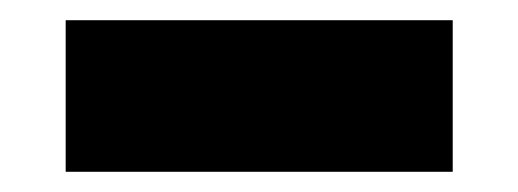

<svg xmlns="http://www.w3.org/2000/svg" viewBox="-20 -396 513 190"><path d="M428 -376V-226H45V-376Z"/></svg>

Font: Gmarket Sans TTF Bold
Style: Regular
Weight: 700
Designer: Creative Director : Sungho Lee; Art Director : Kiwoong Choi; Project Manager : Sori Yang, Jongwook Yoon; Font Designer :
Foundry: Sandoll Inc.
Version: Version 1.000;hotconv 1.0.109;makeotfexe 2.5.65596